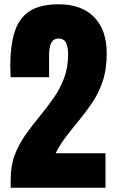

<svg xmlns="http://www.w3.org/2000/svg" viewBox="-20 -883 534 903"><path d="M30.3 0V-41Q30.3 -105 50 -156Q69.8 -207 101.1 -250.7Q132.3 -294.4 167 -336.4Q200.7 -377.4 231.2 -420.7Q261.7 -463.9 281 -514.4Q300.3 -564.9 300.3 -627.9Q300.3 -658.2 291.3 -679.9Q282.2 -701.7 253.9 -701.7Q210.9 -701.7 210.9 -625V-520H30.3Q29.8 -531.2 29.1 -545.4Q28.3 -559.6 28.3 -572.8Q28.3 -665.5 47.9 -730.2Q67.4 -794.9 116.9 -828.9Q166.5 -862.8 256.3 -862.8Q363.3 -862.8 422.6 -802.7Q481.9 -742.7 481.9 -631.3Q481.9 -555.7 462.4 -498.8Q442.9 -441.9 410.6 -395.3Q378.4 -348.6 339.8 -302.2Q312.5 -269.5 286.9 -235.4Q261.2 -201.2 241.7 -162.1H476.1V0Z"/></svg>

Font: Anton SC
Style: Regular
Weight: 400
Designer: Vernon Adams
Foundry: Vernon Adams
Version: Version 2.116; ttfautohint (v1.8.4.7-5d5b)